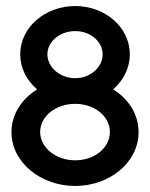

<svg xmlns="http://www.w3.org/2000/svg" viewBox="-20 -605 497 636"><path d="M18 -167C18 -67 115 11 229 11C343 11 439 -67 439 -167C439 -226 407 -276 355 -309C388 -338 410 -379 410 -425C410 -515 328 -585 229 -585C130 -585 47 -515 47 -425C47 -379 68 -339 103 -309C52 -277 18 -227 18 -167ZM113 -168C113 -219 164 -261 229 -261C294 -261 344 -219 344 -168C344 -116 294 -74 229 -74C164 -74 113 -117 113 -168ZM137 -425C137 -467 178 -502 229 -502C280 -502 320 -467 320 -425C320 -383 280 -346 229 -346C178 -346 137 -383 137 -425Z"/></svg>

Font: Charger Pro
Style: ExBd
Weight: 400
Designer: Jasper
Foundry: Cannot Into Space Fonts
Version: Version 1.09